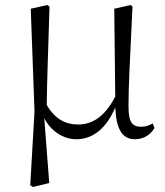

<svg xmlns="http://www.w3.org/2000/svg" viewBox="-20 -543 660 768"><path d="M285 14C353 14 406 -31 441 -113C445 -24 470 14 520 14C557 14 583 -6 598 -31L591 -49C577 -42 564 -36 545 -36C511 -36 494 -51 494 -117C494 -198 499 -288 510 -517L502 -523L437 -508L441 -157C402 -81 353 -45 293 -45C244 -45 201 -65 167 -123C168 -219 172 -317 178 -517L169 -523L103 -508L118 -98L101 198L112 205L177 189L157 -70C185 -16 236 14 285 14Z"/></svg>

Font: Noto Serif JP Light
Style: Regular
Weight: 300
Designer: Ryoko NISHIZUKA 西塚涼子 (kana & ideographs); Frank Grießhammer (Latin, Greek & Cyrillic); Wenlong ZHANG 张文龙 (bopomofo); San
Foundry: Adobe
Version: Version 2.001;hotconv 1.1.0;makeotfexe 2.6.0